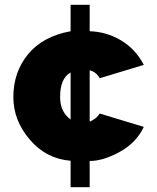

<svg xmlns="http://www.w3.org/2000/svg" viewBox="-20 -665 658 805"><path d="M276 120V9Q174 1 105 -79.5Q36 -160 36 -258Q36 -363 98 -438Q160 -513 276 -534V-645H356V-534Q426 -532 487 -496Q548 -460 583 -393L398 -337Q383 -364 356 -370V-155Q385 -167 398 -189L583 -133Q552 -67 482.5 -28.5Q413 10 356 10V120ZM276 -164V-361Q232 -337 232 -258Q232 -196 276 -164Z"/></svg>

Font: Raleway-v4020 Black
Style: Regular
Weight: 900
Designer: Matt McInerney, Pablo Impallari, Rodrigo Fuenzalida
Foundry: Matt McInerney, Pablo Impallari, Rodrigo Fuenzalida
Version: Version 4.020;PS 004.020;hotconv 1.0.88;makeotf.lib2.5.64775